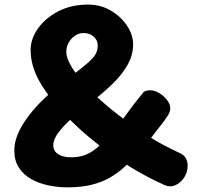

<svg xmlns="http://www.w3.org/2000/svg" viewBox="-20 -795 858 830"><path d="M754.4 -134.6Q777.1 -124.7 784.2 -109.7Q791.2 -94.8 791.2 -79.1Q791.2 -51 776.2 -27.7Q761.1 -4.4 738.1 5.6Q715.1 15.6 691.1 5Q608.8 -32.2 539.4 -75.7Q470 -119.1 414.9 -161.9Q359.9 -204.7 322.3 -239.6Q284.7 -274.6 265.9 -294.2Q228.2 -334 199.6 -370.7Q170.9 -407.3 151.4 -441.7Q131.9 -476.1 122.2 -510.2Q112.4 -544.2 112.4 -578.8Q112.4 -627.1 144.3 -672.1Q176.1 -717 232 -746.1Q287.9 -775.1 360.3 -775.1Q415.8 -775.1 459.9 -748.8Q504 -722.4 529.7 -683.1Q555.4 -643.8 555.4 -603.4Q555.4 -557.1 531.4 -514.5Q507.4 -471.9 465.7 -431.7Q423.9 -391.6 370.2 -349.8Q330.2 -318.6 293.3 -286Q256.4 -253.4 233.4 -223.2Q210.4 -193 210.4 -167.3Q210.4 -142.2 231.2 -128.6Q252 -115 287.7 -115Q318.4 -115 344.5 -123.8Q370.6 -132.7 398.3 -155.1Q426 -177.4 461.4 -218.2Q497.9 -260.8 528.7 -303.9Q559.4 -347.1 597.4 -392.7Q603.4 -400.7 612.4 -402.7Q621.3 -404.7 628.3 -404.7Q648.1 -404.7 668.1 -392.7Q688 -380.8 702 -362.8Q716 -344.8 716 -326.6Q716 -319.6 713.4 -311.4Q710.8 -303.2 704 -293.1Q697.6 -283.1 690.3 -273.3Q683.1 -263.6 674.6 -252.7Q666.1 -241.8 655.1 -227.8Q637.8 -204.7 618.4 -181.1Q599.1 -157.6 577.9 -134Q549.9 -102.9 520.8 -75.9Q491.8 -48.9 457.2 -28.4Q422.7 -8 377.4 3.4Q332.2 14.9 270.9 14.9Q229.6 14.9 188.7 6.3Q147.9 -2.3 114.8 -20.9Q81.8 -39.6 61.9 -69.9Q42 -100.2 42 -143.4Q42 -187.1 63.7 -230.3Q85.3 -273.6 120.8 -315.5Q156.2 -357.4 199.3 -394.8Q242.3 -432.2 283.9 -463.2Q335 -501.4 360.1 -523.6Q385.2 -545.7 393.8 -561.9Q402.4 -578.2 402.4 -598.2Q402.4 -612.8 395.1 -624.7Q387.8 -636.7 373.8 -644.4Q359.8 -652.2 339.4 -652.2Q321.7 -652.2 304.9 -641.2Q288.1 -630.1 277.4 -611.8Q266.7 -593.6 266.7 -571.3Q266.7 -542.2 292.3 -501.1Q318 -460 371.2 -402Q390.1 -382.8 436.3 -343.1Q482.4 -303.4 546.1 -257.6Q580.6 -233.2 614.1 -211.2Q647.7 -189.1 682.7 -170.4Q717.8 -151.8 754.4 -134.6Z"/></svg>

Font: Playpen Sans Arabic
Style: Regular
Weight: 400
Designer: Azza Alameddine, Laura Meseguer, Veronika Burian, José Scaglione
Foundry: TypeTogether
Version: Version 2.000